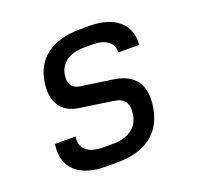

<svg xmlns="http://www.w3.org/2000/svg" viewBox="-104 -669 809 788"><g transform="rotate(-20 300.0 -275.0)"><path d="M233 8H277C404 8 478 -48 495 -154C511 -250 472 -305 381 -318L243 -338C208 -343 194 -366 200 -404C208 -452 248 -482 310 -482H354C409 -482 441 -453 438 -415H529C537 -503 474 -558 366 -558H322C202 -558 127 -504 112 -404C99 -320 133 -267 207 -256L355 -234C398 -228 415 -202 407 -154C399 -101 356 -70 289 -70H245C180 -70 147 -100 155 -151H65C50 -50 111 8 233 8Z"/></g></svg>

Font: JetBrains Mono
Style: Italic
Weight: 400
Italic angle: -9°
Monospace: yes
Designer: Philipp Nurullin, Konstantin Bulenkov
Foundry: JetBrains
Version: Version 2.305